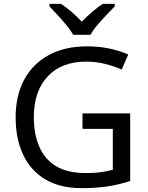

<svg xmlns="http://www.w3.org/2000/svg" viewBox="-20 -964 768 994"><path d="M407 -377H654V-27Q596 -8 537 1Q478 10 403 10Q292 10 216 -34.5Q140 -79 100.5 -161.5Q61 -244 61 -357Q61 -469 105 -551Q149 -633 231.5 -678.5Q314 -724 431 -724Q491 -724 544.5 -713Q598 -702 644 -682L610 -604Q572 -621 524.5 -633Q477 -645 426 -645Q298 -645 226.5 -568Q155 -491 155 -357Q155 -272 182.5 -206.5Q210 -141 269 -104.5Q328 -68 424 -68Q471 -68 504 -73Q537 -78 564 -85V-297H407ZM359 -784Q346 -807 324 -833.5Q302 -860 278 -886Q254 -912 236 -931V-944H296Q322 -927 350 -903Q378 -879 403 -852Q430 -879 458 -903Q486 -927 512 -944H574V-931Q555 -912 530.5 -886Q506 -860 483.5 -833.5Q461 -807 449 -784Z"/></svg>

Font: Go Noto Current
Style: Regular
Weight: 400
Designer: Monotype Design Team
Foundry: Monotype Imaging Inc.
Version: Version 2.007; ttfautohint (v1.8) -l 8 -r 50 -G 200 -x 14 -D